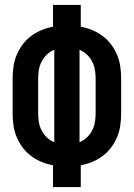

<svg xmlns="http://www.w3.org/2000/svg" viewBox="-20 -755 540 775"><path d="M194 0V-88Q170 -92 147.5 -101.5Q125 -111 105.5 -125.5Q86 -140 71.5 -159.5Q57 -179 47.5 -201.5Q38 -224 34.5 -248.5Q31 -273 31 -297V-438Q31 -462 34.5 -486.5Q38 -511 47.5 -533.5Q57 -556 71.5 -575.5Q86 -595 105.5 -609.5Q125 -624 147.5 -633.5Q170 -643 194 -647V-735H306V-647Q330 -643 352.5 -633.5Q375 -624 394.5 -609.5Q414 -595 428.5 -575.5Q443 -556 452.5 -533.5Q462 -511 465.5 -486.5Q469 -462 469 -438V-297Q469 -273 465.5 -248.5Q462 -224 452.5 -201.5Q443 -179 428.5 -159.5Q414 -140 394.5 -125.5Q375 -111 352.5 -101.5Q330 -92 306 -88V0ZM199 -181V-554Q182 -547 169 -534.5Q156 -522 148 -506.5Q140 -491 137 -473.5Q134 -456 134 -438V-297Q134 -279 137 -261.5Q140 -244 148 -228.5Q156 -213 169 -200.5Q182 -188 199 -181ZM301 -181Q318 -188 331 -200.5Q344 -213 352 -228.5Q360 -244 363 -261.5Q366 -279 366 -297V-438Q366 -456 363 -473.5Q360 -491 352 -506.5Q344 -522 331 -534.5Q318 -547 301 -554Z"/></svg>

Font: Iosevka SS04
Style: Bold
Weight: 700
Monospace: yes
Designer: Belleve Invis
Foundry: Belleve Invis
Version: Version 19.0.0; ttfautohint (v1.8.4)